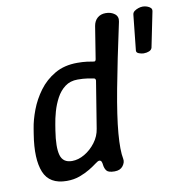

<svg xmlns="http://www.w3.org/2000/svg" viewBox="-81 -786 835 872"><g transform="rotate(-10 337.0 -350.0)"><path d="M158 10Q78 10 53 -51.5Q28 -113 46 -225L50 -250Q56 -289 73 -334Q90 -379 119.5 -419Q149 -459 193 -484.5Q237 -510 297 -510Q322 -510 341 -507.5Q360 -505 370 -503Q380 -500 382 -511L406 -661Q410 -684 425 -697Q440 -710 463 -710Q488 -710 504.5 -697Q521 -684 516 -661Q478 -486 455 -363Q432 -240 425.5 -162Q419 -84 427 -44Q430 -28 417.5 -11.5Q405 5 379 5Q351 5 342.5 -5.5Q334 -16 332 -32Q331 -43 328 -49Q325 -55 318 -55Q312 -55 299 -45Q286 -35 265.5 -22.5Q245 -10 218 0Q191 10 158 10ZM197 -75Q226 -75 255 -92Q284 -109 305.5 -137.5Q327 -166 332 -200L367 -416Q367 -426 359 -427Q350 -429 330.5 -432Q311 -435 285 -435Q251 -435 227 -417Q203 -399 187.5 -370Q172 -341 163 -309Q154 -277 150 -250L146 -225Q134 -149 144.5 -112Q155 -75 197 -75ZM586 -681Q587 -691 595 -697Q603 -703 613.5 -706.5Q624 -710 633 -710H635Q644 -710 654 -706.5Q664 -703 670 -697Q676 -691 674 -681L641 -519Q638 -509 627 -504.5Q616 -500 603 -500H601Q592 -500 580 -504.5Q568 -509 569 -519Z"/></g></svg>

Font: Winky Sans
Style: Italic
Weight: 400
Italic angle: -8.97852°
Designer: Simon Atzbach
Foundry: typofactur
Version: Version 1.205